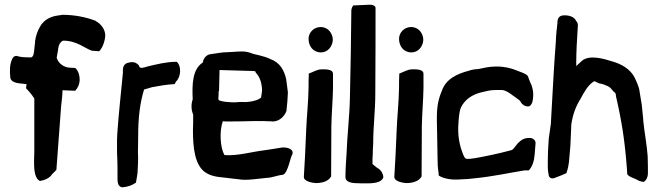

<svg xmlns="http://www.w3.org/2000/svg" viewBox="-20 -767 2804 817"><path d="M24 -435C31 -409 72 -413 93 -409C93 -407 92 -400 91 -394V-391C102 -380 113 -368 126 -348V-122L125 -85C125 -59 124 -11 148 2L149 3H151C172 -1 191 -9 202 -26L219 -43L220 -45L239 -301C240 -324 246 -354 246 -383L294 -381H300C311 -392 319 -409 319 -429C319 -447 313 -465 303 -475H302C302 -475 303 -478 297 -478C291 -478 279 -479 277 -479C252 -480 228 -497 221 -522C221 -522 223 -528 223 -532L226 -548C227 -557 228 -566 231 -575C235 -583 242 -594 250 -594C308 -594 346 -558 372 -551L401 -549L403 -550C418 -565 427 -596 428 -615C428 -642 410 -665 388 -677V-678C345 -695 294 -704 246 -704L226 -701C194 -697 165 -681 150 -653C140 -635 132 -615 129 -590V-585C128 -573 126 -562 125 -548C123 -529 118 -520 103 -523H102C84 -523 65 -524 52 -529H50C37 -529 32 -518 30 -511C21 -492 21 -461 24 -436Z M478 -118C479 -93 480 -71 480 -52V-5C480 10 483 27 499 30H500C522 29 543 21 557 11L559 10V7C560 -2 564 -18 565 -29C565 -36 567 -57 567 -67C568 -87 568 -104 567 -119C568 -144 567 -163 568 -190C568 -264 575 -327 593 -386C594 -386 627 -396 627 -396C654 -401 686 -407 720 -409H723L729 -420C751 -440 752 -487 733 -503L732 -504H730C687 -504 646 -493 611 -485C584 -477 575 -474 571 -488V-489C557 -503 545 -506 522 -499H521C511 -495 504 -487 503 -473V-457C495 -371 485 -286 479 -197L478 -172Z M800 -344C793 -324 793 -301 802 -279C802 -257 802 -234 801 -213C801 -141 808 -62 856 -32C889 -11 925 -14 970 -7C973 -7 997 -4 997 -4C1029 2 1079 -7 1114 -10C1140 -11 1159 -21 1182 -23C1195 -25 1203 -47 1210 -69C1215 -86 1220 -105 1223 -108C1235 -133 1198 -144 1172 -138C1156 -135 1134 -132 1108 -128C1049 -121 992 -103 936 -107L934 -109C917 -141 913 -208 928 -251C932 -251 938 -250 945 -250C973 -250 1042 -251 1070 -252C1081 -252 1092 -251 1104 -252C1110 -251 1118 -251 1124 -251C1128 -251 1133 -251 1141 -250H1142C1170 -251 1191 -273 1199 -295V-297C1202 -323 1204 -346 1205 -373V-374C1203 -393 1200 -411 1198 -428V-429C1189 -470 1170 -501 1132 -515C1105 -529 1057 -537 1057 -538C1044 -543 1027 -549 1007 -548C988 -548 965 -545 950 -545C925 -545 903 -540 880 -537C860 -536 846 -521 843 -501C799 -473 797 -410 800 -344ZM909 -346C909 -352 911 -365 910 -376C910 -376 909 -377 912 -380L914 -461V-469L1053 -465C1066 -465 1068 -463 1068 -459V-458C1082 -444 1093 -422 1095 -387V-380C1094 -375 1093 -367 1091 -352C1078 -339 1039 -331 1014 -333C995 -334 982 -330 963 -332C945 -333 927 -334 912 -340C911 -341 910 -343 909 -346Z M1273 -13C1273 2 1301 11 1325 12C1351 12 1378 4 1388 -15L1389 -16V-17C1389 -82 1390 -155 1390 -230C1391 -285 1396 -337 1397 -392V-453C1397 -467 1382 -473 1349 -472C1329 -472 1312 -460 1294 -454V-451C1293 -432 1293 -413 1293 -394C1292 -330 1285 -269 1283 -216C1280 -132 1276 -67 1273 -16ZM1293 -602C1293 -571 1312 -544 1346 -544C1374 -544 1394 -568 1396 -595V-602C1394 -624 1378 -652 1344 -652C1315 -652 1293 -628 1293 -602Z M1450 -18C1447 11 1481 13 1513 13C1552 13 1598 17 1611 -11V-12C1611 -27 1603 -39 1594 -47V-48H1593C1583 -53 1576 -60 1565 -69V-84C1565 -91 1565 -98 1566 -106C1566 -123 1567 -139 1568 -156C1568 -230 1577 -291 1577 -372C1578 -507 1578 -641 1578 -733C1578 -742 1567 -747 1554 -747C1545 -747 1528 -746 1487 -744H1483C1479 -738 1475 -730 1475 -722C1474 -607 1472 -477 1469 -353C1468 -279 1457 -186 1455 -119C1453 -86 1450 -49 1450 -18Z M1658 -13C1658 2 1686 11 1710 12C1736 12 1763 4 1773 -15L1774 -16V-17C1774 -82 1775 -155 1775 -230C1776 -285 1781 -337 1782 -392V-453C1782 -467 1767 -473 1734 -472C1714 -472 1697 -460 1679 -454V-451C1678 -432 1678 -413 1678 -394C1677 -330 1670 -269 1668 -216C1665 -132 1661 -67 1658 -16ZM1678 -602C1678 -571 1697 -544 1731 -544C1759 -544 1779 -568 1781 -595V-602C1779 -624 1763 -652 1729 -652C1700 -652 1678 -628 1678 -602Z M1839 -247 1840 -201 1842 -86C1842 -69 1843 -52 1846 -34L1847 -20C1863 -9 1894 -2 1922 -3H1930L1945 -4C1960 -4 1979 -6 1997 -8C2078 -16 2138 -30 2212 -42H2230C2245 -57 2253 -82 2255 -109L2259 -159V-160C2258 -171 2247 -180 2235 -180C2218 -181 2202 -175 2193 -166L2184 -158L2163 -132C2162 -131 2159 -130 2156 -128C2126 -120 2101 -114 2073 -108C2046 -103 2005 -93 1978 -91H1967C1960 -91 1956 -97 1952 -107C1936 -145 1926 -189 1931 -247C1933 -277 1936 -299 1942 -311C1957 -341 1987 -366 2036 -376C2053 -380 2068 -384 2090 -384H2116C2132 -383 2148 -371 2159 -363C2168 -356 2181 -348 2192 -339C2198 -327 2209 -314 2227 -314C2240 -314 2247 -332 2248 -348C2251 -372 2247 -396 2237 -415C2233 -425 2229 -434 2227 -441V-442L2226 -443C2219 -454 2196 -460 2179 -467C2155 -477 2128 -484 2091 -484C2061 -484 2040 -478 2014 -473C2002 -473 1986 -470 1975 -466C1925 -453 1877 -431 1860 -380C1846 -347 1839 -316 1839 -268Z M2311 -82C2311 -59 2310 -46 2314 -27C2314 -17 2320 -7 2332 -8C2336 -8 2338 -9 2343 -11C2365 -19 2379 -25 2390 -30C2393 -37 2396 -50 2398 -58V-59C2398 -61 2402 -79 2402 -88C2407 -139 2408 -154 2410 -212L2411 -238C2418 -282 2430 -314 2450 -346C2466 -375 2480 -403 2506 -420H2507L2508 -422C2513 -420 2525 -414 2530 -412H2531C2545 -410 2556 -405 2567 -400C2578 -395 2582 -387 2592 -376H2593C2598 -372 2601 -369 2601 -359V-358C2626 -250 2639 -166 2648 -45L2649 -26C2655 -14 2684 -7 2693 -1C2700 4 2708 5 2717 7H2719C2730 1 2737 -14 2737 -28V-56L2736 -102C2733 -148 2721 -212 2718 -247V-248C2717 -252 2717 -257 2717 -260L2711 -320L2701 -381C2700 -396 2684 -430 2679 -440C2660 -474 2624 -495 2584 -506C2553 -516 2488 -536 2456 -508C2445 -498 2438 -492 2432 -486V-501C2432 -546 2435 -596 2439 -659C2439 -668 2436 -673 2431 -679C2422 -699 2392 -704 2373 -701C2361 -699 2353 -691 2352 -674V-669C2349 -645 2346 -617 2345 -587C2337 -486 2332 -379 2326 -277L2324 -240C2321 -217 2318 -197 2315 -177V-176C2312 -136 2311 -105 2311 -82Z"/></svg>

Font: Vapor
Style: Sbd
Weight: 600
Foundry: Cannot Into Space Fonts
Version: Version 0.179